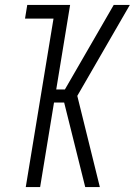

<svg xmlns="http://www.w3.org/2000/svg" viewBox="-20 -755 544 775"><path d="M84 0 196 -680H81L90 -735H263L207 -394H242L439 -735H504L292 -368L383 0H324L239 -341H198L142 0Z"/></svg>

Font: Iosevka Term Curly Lt Obl
Style: Regular
Weight: 300
Italic angle: -9°
Designer: Belleve Invis
Foundry: Belleve Invis
Version: Version 32.3.0